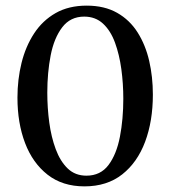

<svg xmlns="http://www.w3.org/2000/svg" viewBox="-20 -650 603 682"><path d="M523 -314Q523 -220 495.5 -146.5Q468 -73 414 -30.5Q360 12 280 12Q202 12 149 -29.5Q96 -71 69 -142Q42 -213 42 -303Q42 -368 56.5 -426.5Q71 -485 101 -531Q131 -577 177.5 -603.5Q224 -630 288 -630Q351 -630 396 -604.5Q441 -579 469 -534.5Q497 -490 510 -433.5Q523 -377 523 -314ZM279 -591Q230 -591 201 -553Q172 -515 160 -453.5Q148 -392 148 -321Q148 -267 155 -215Q162 -163 178 -120Q194 -77 220.5 -51.5Q247 -26 287 -26Q337 -26 365.5 -64Q394 -102 406 -164.5Q418 -227 418 -299Q418 -353 411 -404.5Q404 -456 388.5 -498.5Q373 -541 346 -566Q319 -591 279 -591Z"/></svg>

Font: Tiro Devanagari Marathi
Style: Regular
Weight: 400
Designer: Devanagari: John Hudson & Fiona Ross. Latin: John Hudson.
Foundry: Tiro Typeworks Ltd.
Version: Version 1.52